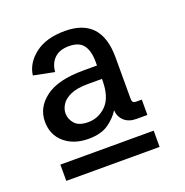

<svg xmlns="http://www.w3.org/2000/svg" viewBox="-97 -797 653 677"><g transform="rotate(-20 229.5 -458.5)"><path d="M165 -321.3Q110.4 -321.3 75.4 -351.1Q40.5 -380.9 40.5 -430.7Q40.5 -483.9 87.4 -519Q134.3 -554.2 229 -554.2H280.8V-567.4Q280.8 -609.4 264.6 -630.9Q248.5 -652.3 210.9 -652.3Q175.3 -652.3 156 -633.5Q136.7 -614.7 134.3 -583L56.2 -598.6Q62 -643.6 103.5 -675.5Q145 -707.5 215.3 -707.5Q352.1 -707.5 352.1 -559.1V-405.8Q352.1 -395 355.2 -391.1Q358.4 -387.2 369.1 -387.2H388.2V-329.6H347.2Q319.3 -329.6 302.2 -344.7Q285.2 -359.9 283.2 -385.3Q269 -361.3 241 -341.3Q212.9 -321.3 165 -321.3ZM183.6 -377Q223.6 -377 252.4 -406.2Q281.2 -435.5 281.2 -499V-503.9H229Q187 -503.9 162.8 -492.9Q138.7 -481.9 128.7 -465.6Q118.7 -449.2 118.7 -433.6Q118.7 -411.6 134 -394.3Q149.4 -377 183.6 -377ZM40 -209V-270H390.1V-209Z"/></g></svg>

Font: Schibsted Grotesk
Style: Regular
Weight: 400
Designer: Bakken & Baeck AS, Henrik Kongsvoll
Foundry: Schibsted ASA
Version: Version 1.100; ttfautohint (v1.8.4.7-5d5b);gftools[0.9.25]